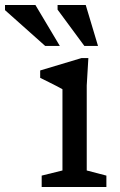

<svg xmlns="http://www.w3.org/2000/svg" viewBox="-120 -747 479 767"><path d="M233 -515 226.5 -405.5V-66L305 -45.5V0H46.5V-45.5L129.5 -66V-390.5Q124 -394 108.5 -402Q93 -410 74.5 -419.2Q56 -428.5 40.5 -436V-465.5L205.5 -515ZM119 -563.5H60.5L-100 -706.5V-727H21.5ZM271.5 -563.5H217L110 -708.5V-727H222.5Z"/></svg>

Font: Newsreader 7pt
Style: Regular
Weight: 400
Designer: Hugues Gentile
Foundry: Production Type
Version: Version 1.003